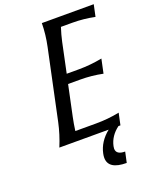

<svg xmlns="http://www.w3.org/2000/svg" viewBox="-173 -831 917 1151"><g transform="rotate(-20 285.5 -256.0)"><path d="M83 0Q113.3 -73.2 128.9 -146.5L223.1 -590.8Q238.8 -664.1 239.7 -737.3H570.8L554.7 -662.1Q484.4 -676.8 411.6 -676.8H339.4Q324.7 -631.8 315.9 -590.8L275.9 -400.9H353Q426.3 -400.9 502.4 -415.5L483.4 -325.7Q413.1 -340.3 339.8 -340.3H262.7L221.7 -146.5Q212.9 -105.5 207 -60.5H338.9Q416 -60.5 488.8 -75.2L472.7 0H460Q404.3 41.5 391.1 103Q389.2 111.3 389.2 118.2Q389.2 157.2 445.8 157.2L431.2 224.6Q314.9 224.6 314.9 149.4Q314.9 137.2 317.9 123.5Q333 51.8 397.5 0Z"/></g></svg>

Font: Classica
Style: Book Oblique
Weight: 400
Italic angle: -12°
Designer: Wojciech Kalinowski "wmk69" (wmk69@o2.pl)
Foundry: Wojciech Kalinowski "wmk69" (wmk69@o2.pl)
Version: Version 2.1.1; 2021-05-14